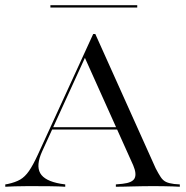

<svg xmlns="http://www.w3.org/2000/svg" viewBox="-29 -711 708 731"><path d="M131.5 -134.7Q107.3 -81.5 124.2 -51.6Q141.1 -21.8 202.4 -11.3L219.4 -8.9V0Q196.8 -1.6 159.7 -2Q122.6 -2.4 79.8 -2.4Q49.2 -2.4 27.4 -1.6Q5.6 -0.8 -8.9 0V-8.9L0.8 -10.5Q29.8 -16.9 48 -27.4Q66.1 -37.9 81.5 -60.1Q96.8 -82.3 115.3 -122.6L325.8 -581.5H333.9L563.7 -70.2Q574.2 -50 582.7 -37.1Q591.1 -24.2 602.8 -18.5Q614.5 -12.9 633.9 -10.5L655.6 -8.9V0Q644.4 -0.8 629 -1.2Q613.7 -1.6 595.6 -2Q577.4 -2.4 556.5 -2.4H554.8H554Q532.3 -2.4 512.5 -2Q492.7 -1.6 475 -1.2Q457.3 -0.8 441.5 -0.4Q425.8 0 412.1 0V-8.9L437.9 -11.3Q475 -15.3 483.5 -32.3Q491.9 -49.2 478.2 -81.5L291.9 -496L300 -503.2ZM163.7 -217.7 168.5 -226.6H452.4L455.6 -217.7ZM162.9 -682.3V-691.1H493.5V-682.3Z"/></svg>

Font: Playfair 144pt SemiExpanded Light
Style: Regular
Weight: 300
Width: 6
Designer: Claus Eggers Sørensen
Foundry: Claus Eggers Sørensen
Version: Version 2.203